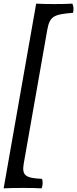

<svg xmlns="http://www.w3.org/2000/svg" viewBox="-50 -762 422 1051"><path d="M148 -742 -30 269C20 266 135 266 178 269C185 250 185 232 180 217C88 213 69 198 80 133L209 -600C223 -675 246 -683 350 -692C354 -710 353 -728 346 -742C291 -739 201 -739 148 -742Z"/></svg>

Font: Vollkorn Semibold
Style: Italic
Weight: 600
Italic angle: -11°
Designer: Friedrich Althausen
Foundry: Friedrich Althausen
Version: Version 4.015;PS 004.015;hotconv 1.0.88;makeotf.lib2.5.64775